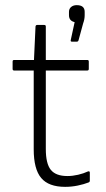

<svg xmlns="http://www.w3.org/2000/svg" viewBox="-20 -715 412 746"><path d="M233 11Q169 11 140 -23.5Q111 -58 111 -135V-441H35Q29 -441 29 -447V-476Q29 -482 35 -482H112L118 -612Q119 -618 124 -618H152Q158 -618 158 -612V-482H319Q325 -482 325 -476V-447Q325 -441 319 -441H158V-136Q158 -79 177.5 -55Q197 -31 242 -31Q262 -31 283.5 -36Q305 -41 322 -49Q329 -51 329 -44V-13Q329 -8 324 -6Q306 1 282 6Q258 11 233 11ZM260 -553Q253 -553 255 -560L270 -629Q248 -634 248 -656V-669Q248 -681 256.5 -688Q265 -695 278 -695Q309 -695 309 -669V-656Q309 -640 303 -624L285 -558Q283 -553 278 -553Z"/></svg>

Font: Sofia Sans Semi Condensed Light
Style: Regular
Weight: 300
Designer: Botio Nikoltchev, Ani Petrova
Foundry: lettersoup
Version: Version 4.100; ttfautohint (v1.8.4.7-5d5b)